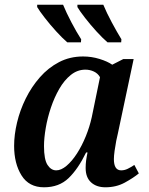

<svg xmlns="http://www.w3.org/2000/svg" viewBox="-20 -786 634 816"><path d="M167 10Q103 10 71.5 -40.5Q40 -91 40 -166Q40 -213 52.5 -265.5Q65 -318 89.5 -367.5Q114 -417 149.5 -457.5Q185 -498 231 -522Q277 -546 333 -546Q369 -546 403 -535.5Q437 -525 457 -511L504 -535H548L481 -219Q478 -208 474 -187.5Q470 -167 467 -145Q464 -123 464 -110Q464 -62 495 -62Q509 -62 522.5 -68.5Q536 -75 551 -85L570 -49Q547 -30 510.5 -10Q474 10 428 10Q390 10 367 -11Q344 -32 344 -72Q344 -89 346 -104Q348 -119 352 -138H346Q312 -68 271.5 -29Q231 10 167 10ZM219 -62Q240 -62 263 -81.5Q286 -101 307 -133.5Q328 -166 344.5 -206.5Q361 -247 370 -288L405 -458Q396 -474 379 -482Q362 -490 343 -490Q309 -490 281 -467.5Q253 -445 232 -408.5Q211 -372 196.5 -329Q182 -286 174.5 -242.5Q167 -199 167 -165Q167 -108 182 -85Q197 -62 219 -62ZM437 -606Q416 -624 390 -652.5Q364 -681 341.5 -710Q319 -739 309 -756V-766H419Q433 -732 455 -691Q477 -650 496 -619L495 -606ZM266 -606Q245 -624 219 -652.5Q193 -681 170.5 -710Q148 -739 138 -756V-766H248Q262 -732 283.5 -691Q305 -650 325 -619L324 -606Z"/></svg>

Font: Noto Serif SemiCondensed SemiBold
Style: Italic
Weight: 600
Width: 4
Italic angle: -12°
Designer: Monotype Design Team
Foundry: Monotype Imaging Inc.
Version: Version 2.014; ttfautohint (v1.8.4.7-5d5b)